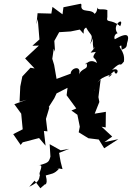

<svg xmlns="http://www.w3.org/2000/svg" viewBox="-20 -763 709 1032"><path d="M634 -496C667 -506 660 -521 663 -531C675 -568 674 -596 597 -552C591 -563 598 -582 612 -584C577 -628 652 -679 626 -622C576 -665 549 -635 557 -672V-709C526 -720 500 -700 503 -734C507 -674 462 -689 492 -680C480 -724 408 -685 418 -738L414 -743L321 -724L316 -686L262 -726L256 -690L182 -692L176 -632L183 -661L192 -551L154 -517L189 -518L115 -449L166 -395L144 -399L100 -352L89 -298L85 -216L123 -227L57 -203L94 -152L102 -68L51 -42L91 16L102 2L190 -21L225 20L216 -59L235 -57L227 -124L245 -184L242 -188L272 -235L284 -261L343 -291L338 -251L390 -180L364 -169L396 -146L409 -82L403 -52L455 -20L511 -13L540 34L616 -15L541 1L583 -29L526 -82L548 -78L549 -162L489 -152L514 -215L509 -241L521 -336C482 -304 492 -272 488 -277C503 -335 521 -344 583 -365C567 -345 545 -341 594 -381C604 -340 635 -407 582 -387C643 -445 615 -393 646 -432C655 -493 603 -515 632 -518ZM495 -484C466 -441 493 -462 501 -424C451 -461 423 -384 444 -427C460 -380 417 -408 400 -351C429 -418 359 -400 360 -367L284 -339L271 -414L261 -447L269 -501L276 -485L272 -543L298 -590L360 -594L409 -604C449 -557 413 -600 443 -615C470 -565 484 -582 464 -525C501 -587 468 -575 483 -498C482 -507 507 -526 467 -480ZM166 208 197 249 222 227C210 227 243 242 226 180C255 171 272 173 297 144C291 141 260 136 316 146C298 83 301 64 297 59L352 37L306 45L247 12L251 79C242 112 237 112 181 128C227 111 181 172 195 177C188 197 199 211 137 241Z"/></svg>

Font: Asimov Aggro
Style: CondIt
Weight: 500
Designer: Google
Version: Version 2.000980; 2014